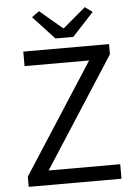

<svg xmlns="http://www.w3.org/2000/svg" viewBox="-57 -889 654 932"><g transform="rotate(-5 269.5 -422.5)"><path d="M44.6 0V-49.6L390.3 -585.6H75.7V-656.3H493.6V-606.7L147.9 -70.7H496.8V0ZM236.8 -706.3 132.5 -818.8 168.6 -845.2 278.2 -752.5H282.2L391.8 -845.2L427.9 -818.8L323.6 -706.3Z"/></g></svg>

Font: Source Sans 3 Variable
Style: Regular
Weight: 200
Designer: Paul D. Hunt
Foundry: Adobe Systems Incorporated
Version: Version 3.026